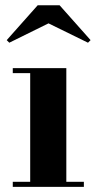

<svg xmlns="http://www.w3.org/2000/svg" viewBox="-20 -724 371 744"><path d="M237 -460V-19.5H305V0H29.5V-19.5H97V-440.5H29.5V-460ZM16 -558.5 6 -568.5 126 -703.5H211L331 -568.5L321 -558.5L168 -633.5Z"/></svg>

Font: Bodoni Moda 11pt
Style: Bold
Weight: 700
Designer: Owen Earl
Foundry: indestructible type
Version: Version 2.004